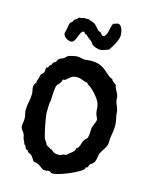

<svg xmlns="http://www.w3.org/2000/svg" viewBox="-127 -907 805 1024"><g transform="rotate(15 276.0 -395.0)"><path d="M521 -294.9Q521 -276.9 518.3 -262Q515.6 -247.1 513.2 -230Q511.7 -219.2 512 -209Q512.2 -198.7 509.8 -188Q507.3 -179.7 502.9 -172.1Q498.5 -164.6 493.7 -157.2Q488.8 -149.9 484.1 -142.3Q479.5 -134.8 477.1 -127Q475.1 -120.6 474.4 -113.8Q473.6 -106.9 472.2 -100.1Q470.7 -93.3 468.3 -86.9Q465.8 -80.6 460.9 -75.2Q458 -71.3 453.4 -69.1Q448.7 -66.9 444.8 -63Q440.9 -58.6 439.9 -53Q439 -47.4 436 -43H429.2Q426.8 -40.5 426.3 -37.1Q425.8 -33.7 422.9 -29.8Q417 -23.9 405.3 -16.6Q393.6 -9.3 378.9 -2Q364.3 5.4 347.7 12.2Q331.1 19 315.7 24.4Q300.3 29.8 286.9 33Q273.4 36.1 265.1 36.1Q258.8 36.1 256.1 34.9Q253.4 33.7 252 32Q250.5 30.3 249 29.1Q247.6 27.8 243.2 27.8Q236.8 27.8 231 29.3Q225.1 30.8 219.2 30.8Q211.4 30.8 204.8 26.1Q198.2 21.5 190.9 16.1Q183.6 10.7 174.3 6.1Q165 1.5 151.9 2Q149.9 -0.5 146.7 -5.1Q143.6 -9.8 140.4 -14.6Q137.2 -19.5 134 -23.7Q130.9 -27.8 128.9 -29.8Q125 -33.7 119.9 -34.9Q114.7 -36.1 109.9 -40Q107.4 -41.5 106.7 -44.4Q106 -47.4 103 -49.8Q100.6 -51.3 98.1 -51Q95.7 -50.8 94.2 -53.2Q92.3 -54.7 91.1 -58.1Q89.8 -61.5 88.4 -65.2Q86.9 -68.8 84.7 -71.8Q82.5 -74.7 78.1 -75.2Q78.1 -82.5 74.2 -88.6Q70.3 -94.7 67.9 -101.1Q65.4 -107.9 64.7 -114.5Q64 -121.1 61 -127Q58.6 -132.8 55.2 -137.2Q51.8 -141.6 48.6 -145.5Q45.4 -149.4 43.2 -154.5Q41 -159.7 41 -167Q41 -177.7 43 -188Q44.9 -198.2 44.9 -209Q44.9 -220.2 41.5 -231.4Q38.1 -242.7 38.1 -254.9Q38.1 -277.8 43.5 -300Q48.8 -322.3 48.8 -345.2Q48.8 -355 46.4 -364Q43.9 -373 43.9 -382.8Q43.9 -389.6 46.4 -396.5Q48.8 -403.3 55.2 -408.2Q56.2 -409.7 55.7 -411.6Q55.2 -413.6 55.2 -415Q55.2 -416.5 56.6 -420.9Q58.1 -425.3 59.8 -430.4Q61.5 -435.5 63 -440.9Q64.5 -446.3 64.9 -449.2Q65.4 -454.1 67.1 -457Q68.8 -460 71.5 -462.2Q74.2 -464.4 76.7 -466.6Q79.1 -468.8 81.1 -472.2Q85 -479 84 -486.6Q83 -494.1 86.9 -501L94.2 -503.9Q97.7 -511.7 99.6 -514.6Q101.6 -517.6 103 -518.8Q104.5 -520 106 -520.5Q107.4 -521 109.9 -523.9Q111.3 -525.4 111.3 -528.1Q111.3 -530.8 112.8 -533.2Q115.2 -537.1 120.6 -539.6Q126 -542 128.9 -545.9Q131.8 -549.8 133.5 -554.4Q135.3 -559.1 139.2 -562Q143.6 -566.4 151.4 -568.8Q159.2 -571.3 165 -575.2Q170.4 -579.1 174.1 -583.7Q177.7 -588.4 184.1 -590.8Q187.5 -592.3 193.8 -594.2Q200.2 -596.2 207.3 -597.7Q214.4 -599.1 220.7 -600.1Q227.1 -601.1 231 -601.1Q242.2 -601.1 252.7 -598.1Q263.2 -595.2 273.9 -595.2Q283.2 -595.2 291.5 -596.7Q299.8 -598.1 308.1 -598.1Q329.1 -598.1 344.5 -594Q359.9 -589.8 371.3 -583.3Q382.8 -576.7 391.8 -568.8Q400.9 -561 408.7 -554Q416.5 -546.9 424.3 -541Q432.1 -535.2 441.9 -533.2Q444.8 -523.9 452.9 -519Q460.9 -514.2 467.8 -507.8Q468.8 -500 471.7 -493.2Q474.6 -486.3 478 -479.7Q481.4 -473.1 484.9 -466.8Q488.3 -460.4 490.2 -453.1Q492.7 -445.3 492.2 -438Q491.7 -430.7 494.1 -423.8Q497.1 -412.1 502 -401.1Q506.8 -390.1 509.8 -378.9Q511.7 -371.6 511.7 -364.3Q511.7 -356.9 513.2 -350.1Q516.1 -335 518.6 -322.8Q521 -310.5 521 -294.9ZM418.9 -300.8Q418.9 -307.6 415.8 -312.7Q412.6 -317.9 410.2 -324.2Q404.8 -338.4 404.5 -354.2Q404.3 -370.1 399.9 -384.8Q397 -395 388.2 -408.2Q379.4 -421.4 368.2 -434.1Q356.9 -446.8 345 -457.3Q333 -467.8 323.2 -472.2L318.8 -479Q315.9 -480.5 311.5 -480.5Q307.1 -480.5 303.2 -481.9Q292 -485.8 281.7 -490Q271.5 -494.1 258.8 -494.1Q242.2 -494.1 232.9 -489Q223.6 -483.9 216.8 -477.8Q210 -471.7 203.6 -466.6Q197.3 -461.4 187 -461.9Q187 -454.1 183.8 -448.5Q180.7 -442.9 176.3 -438Q171.9 -433.1 167.5 -428.2Q163.1 -423.3 161.1 -417Q160.2 -413.1 158.9 -402.3Q157.7 -391.6 156.7 -378.7Q155.8 -365.7 155.3 -354Q154.8 -342.3 154.8 -336.9Q154.8 -334.5 153.8 -332Q152.8 -329.6 151.9 -327.1Q150.9 -313 150.4 -298.6Q149.9 -284.2 149.9 -270Q149.9 -264.6 151.4 -253.7Q152.8 -242.7 155.3 -228.8Q157.7 -214.8 160.6 -199.5Q163.6 -184.1 166.7 -170.4Q169.9 -156.7 172.9 -145.8Q175.8 -134.8 178.2 -129.9Q180.7 -124.5 184.1 -121.6Q187.5 -118.7 189.9 -113.8Q191.4 -111.3 191.4 -108.9Q191.4 -106.4 193.8 -104Q198.7 -98.6 205.8 -95.7Q212.9 -92.8 219.2 -87.9Q227.1 -85.9 230.5 -82.8Q233.9 -79.6 238 -76.4Q242.2 -73.2 249.3 -71Q256.3 -68.8 272 -68.8Q279.8 -68.8 282 -70.8Q284.2 -72.8 290 -75.2Q295.4 -77.6 300.8 -77.6Q306.2 -77.6 310.1 -79.1Q318.4 -87.9 329.8 -95.7Q341.3 -103.5 348.1 -113.8Q350.6 -117.2 350.1 -120.6Q349.6 -124 352.1 -127Q353.5 -129.4 356.4 -129.9Q359.4 -130.4 360.8 -132.8Q367.7 -142.6 370.8 -155.5Q374 -168.5 380.9 -179.2Q383.8 -184.6 389.2 -188.2Q394.5 -191.9 397 -198.2Q398.9 -203.6 399.9 -210.4Q400.9 -217.3 401.1 -224.6Q401.4 -231.9 401.6 -239.3Q401.9 -246.6 402.8 -252.9Q403.8 -258.3 406.5 -264.9Q409.2 -271.5 411.9 -278.1Q414.6 -284.7 416.7 -290.8Q418.9 -296.9 418.9 -300.8ZM425.3 -770Q425.3 -759.3 421.1 -747.3Q417 -735.4 410.9 -723.4Q404.8 -711.4 397.5 -700.2Q390.1 -689 384.3 -680.2Q372.1 -676.8 361.1 -671.9Q350.1 -667 337.4 -667Q333 -667 327.4 -668.2Q321.8 -669.4 315.9 -671.1Q310.1 -672.9 304.9 -675.3Q299.8 -677.7 296.4 -680.2Q291 -684.1 288.1 -689.2Q285.2 -694.3 281.2 -698.2Q276.9 -702.6 272.2 -705.3Q267.6 -708 263.2 -711.9Q259.3 -714.4 254.4 -720Q249.5 -725.6 247.1 -727.1Q245.6 -728 244.1 -727.5Q242.7 -727.1 241.2 -727.1Q239.3 -727.1 238.3 -728.8Q237.3 -730.5 236.3 -732.4Q235.4 -734.4 234.1 -736.1Q232.9 -737.8 230 -737.8Q223.6 -737.8 219.5 -732.7Q215.3 -727.5 211.9 -720Q208.5 -712.4 205.3 -703.4Q202.1 -694.3 198.2 -686.8Q194.3 -679.2 189.2 -674.1Q184.1 -668.9 176.3 -668.9Q170.4 -668.9 162.8 -671.6Q155.3 -674.3 148.7 -678.7Q142.1 -683.1 137.7 -689.2Q133.3 -695.3 133.3 -702.1Q133.3 -709 135.5 -715.6Q137.7 -722.2 139.2 -729Q140.6 -736.3 141.8 -746.3Q143.1 -756.3 146 -763.2Q148.4 -767.1 151.6 -768.6Q154.8 -770 157.2 -772.9Q159.7 -775.9 160.9 -779.8Q162.1 -783.7 165 -786.1Q167 -788.1 170.2 -790Q173.3 -792 176.5 -794.2Q179.7 -796.4 182.1 -798.8Q184.6 -801.3 185.1 -804.2H189.9Q196.8 -803.2 203.6 -806.2Q210.4 -809.1 217.3 -809.1Q220.2 -809.1 221.9 -808.1Q223.6 -807.1 226.1 -807.1Q228.5 -807.1 229.7 -808.1Q231 -809.1 234.4 -809.1Q236.8 -809.1 241.7 -807.1Q246.6 -805.2 249 -804.2Q263.2 -799.8 269.8 -796.1Q276.4 -792.5 280.5 -788.6Q284.7 -784.7 288.6 -779.3Q292.5 -773.9 301.3 -765.1Q305.2 -761.2 310.3 -760Q315.4 -758.8 320.3 -754.9Q323.2 -752.4 325.2 -747.3Q327.1 -742.2 333 -742.2Q343.8 -742.2 348.9 -752Q354 -761.7 357.2 -774.7Q360.4 -787.6 363 -800.5Q365.7 -813.5 371.1 -819.8Q377.9 -819.8 383.5 -823Q389.2 -826.2 396 -826.2Q404.3 -826.2 409.9 -819.6Q415.5 -813 418.9 -804Q422.4 -794.9 423.8 -785.4Q425.3 -775.9 425.3 -770Z"/></g></svg>

Font: Margarine
Style: Regular
Weight: 400
Designer: Astigmatic (AOETI)
Foundry: Astigmatic (AOETI)
Version: Version 1.000